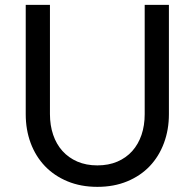

<svg xmlns="http://www.w3.org/2000/svg" viewBox="-20 -736 776 765"><path d="M368 -77Q412.5 -77 447.5 -92Q482.5 -107 506.8 -134Q531 -161 543.8 -198.5Q556.5 -236 556.5 -281V-716.5H653V-281Q653 -219 633.2 -166Q613.5 -113 576.8 -74.2Q540 -35.5 487 -13.5Q434 8.5 368 8.5Q302 8.5 249 -13.5Q196 -35.5 159 -74.2Q122 -113 102.2 -166Q82.5 -219 82.5 -281V-716.5H179V-281.5Q179 -236.5 191.8 -199Q204.5 -161.5 228.8 -134.5Q253 -107.5 288.2 -92.2Q323.5 -77 368 -77Z"/></svg>

Font: Lato 2
Style: Regular
Weight: 400
Designer: Lukasz Dziedzic with Adam Twardoch and Botio Nikoltchev
Foundry: tyPoland Lukasz Dziedzic
Version: Version 2.015; 2015-08-06; http://www.latofonts.com/